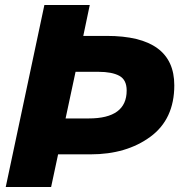

<svg xmlns="http://www.w3.org/2000/svg" viewBox="-20 -750 750 770"><path d="M340 -730 314 -606H408Q679 -606 679 -408Q679 -272 583 -201.5Q487 -131 343 -131H213L185 0H3L158 -730ZM243 -275H336Q488 -275 488 -387Q488 -430 458.5 -446Q429 -462 375 -462H283Z"/></svg>

Font: Nacelle Heavy
Style: Italic
Weight: 800
Italic angle: -12°
Designer: Sora Sagano
Foundry: Sora Sagano
Version: Version 1.000;FEAKit 1.0